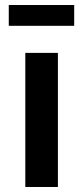

<svg xmlns="http://www.w3.org/2000/svg" viewBox="-20 -746 331 766"><path d="M81 -535H211V0H81ZM15 -726H276V-643H15Z"/></svg>

Font: Gontserrat Medium
Style: Regular
Weight: 500
Designer: Julieta Ulanovsky
Foundry: Julieta Ulanovsky
Version: Version 6.001